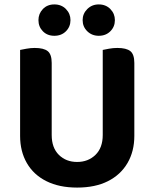

<svg xmlns="http://www.w3.org/2000/svg" viewBox="-20 -833 699 869"><path d="M329 16Q248 16 190 -13Q132 -42 101.5 -95Q71 -148 71 -218V-286H214V-222Q214 -164 246.5 -132Q279 -100 329 -100Q379 -100 412 -132Q445 -164 445 -222V-286H588V-218Q588 -148 557 -95Q526 -42 468.5 -13Q411 16 329 16ZM214 -254H71V-607Q80 -609 99.5 -612.5Q119 -616 137 -616Q178 -616 196 -601.5Q214 -587 214 -548ZM588 -253H445V-607Q454 -609 473 -612.5Q492 -616 511 -616Q552 -616 570 -601.5Q588 -587 588 -548ZM299 -742Q299 -712 278.5 -691.5Q258 -671 226 -671Q194 -671 174 -691.5Q154 -712 154 -742Q154 -771 174 -792Q194 -813 226 -813Q258 -813 278.5 -792Q299 -771 299 -742ZM500 -742Q500 -712 479.5 -691.5Q459 -671 427 -671Q396 -671 375 -691.5Q354 -712 354 -742Q354 -771 375 -792Q396 -813 427 -813Q459 -813 479.5 -792Q500 -771 500 -742Z"/></svg>

Font: BalooTamma2Bold
Style: Bold
Weight: 700
Designer: Divya Kowshik, Shuchita Grover and Ek Type
Foundry: Ek Type
Version: Version 1.700